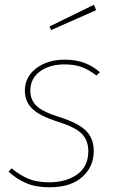

<svg xmlns="http://www.w3.org/2000/svg" viewBox="-20 -781 489 811"><path d="M402 -476 387 -462Q357 -486 326 -497.5Q295 -509 253 -509Q189 -509 148.5 -479Q108 -449 108 -398Q108 -359 134.5 -333.5Q161 -308 233 -286Q311 -261 343.5 -228.5Q376 -196 376 -143Q376 -77 327.5 -33.5Q279 10 189 10Q131 10 90.5 -7.5Q50 -25 16 -56L29 -70Q64 -41 100 -26Q136 -11 187 -11Q260 -11 306.5 -44.5Q353 -78 353 -142Q353 -188 325.5 -216Q298 -244 224 -267Q146 -292 115.5 -322.5Q85 -353 85 -398Q85 -456 133 -492.5Q181 -529 253 -529Q299 -529 335 -516Q371 -503 402 -476ZM386 -738 196 -654 189 -669 377 -761Z"/></svg>

Font: FiraGO Thin
Style: Italic
Weight: 100
Italic angle: -8°
Designer: bBox Type GmbH
Foundry: bBox Type GmbH
Version: Version 1.001